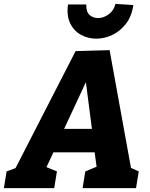

<svg xmlns="http://www.w3.org/2000/svg" viewBox="-57 -968 770 988"><path d="M236 -86 222 0H-37L-23 -86L23 -103L332 -705L507 -710L617 -104L657 -86L643 0H368L382 -86L440 -110L430 -184H218L182 -108ZM273 -305H416L385 -545ZM439 -769Q396 -769 359.5 -789Q323 -809 304 -848.5Q285 -888 293 -945H387Q386 -906 404.5 -890.5Q423 -875 447 -875Q476 -875 502.5 -894.5Q529 -914 537 -948L629 -942Q621 -884 591 -845.5Q561 -807 520.5 -788Q480 -769 439 -769Z"/></svg>

Font: Bitter ExtraBold
Style: Italic
Weight: 800
Italic angle: -9°
Designer: Sol Matas, and Bitter project Authors
Foundry: Sol Matas
Version: Version 2.001